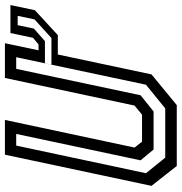

<svg xmlns="http://www.w3.org/2000/svg" viewBox="1 -741 740 782"><g transform="rotate(-90 371.0 -350.0)"><path d="M120 -47H320.5L417 -125.5L529 -654H481.5L374 -147.5L308 -94.5H153L109 -147.5L216.5 -654H169L56.5 -125.5ZM659.5 -648 645.5 -582 594.5 -537H504.5L499 -510.5H607L683 -579.5L697.5 -648ZM627.5 -677.5H741.5L720.5 -578L619 -484.5H540L459 -103L334 0H86L5 -103L132 -700H273.5L161 -172L185 -141.5H295L332 -172L444.5 -700H586L557 -563H581L608 -585.5Z"/></g></svg>

Font: Tourney Thin Medium
Style: Italic
Weight: 500
Italic angle: -12°
Version: Version 1.015